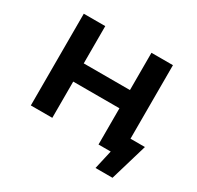

<svg xmlns="http://www.w3.org/2000/svg" viewBox="-141 -696 993 968"><g transform="rotate(30 356.0 -212.0)"><path d="M524 110 549 0H478V-211H209V0H84V-534H209V-317H478V-534H603V-106H687L623 110Z"/></g></svg>

Font: Montserrat SemiBold
Style: Regular
Weight: 600
Designer: Julieta Ulanovsky
Foundry: Julieta Ulanovsky
Version: Version 9.000; ttfautohint (v1.8.4.7-5d5b)